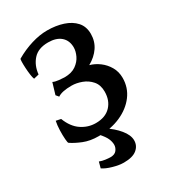

<svg xmlns="http://www.w3.org/2000/svg" viewBox="-200 -738 947 1054"><g transform="rotate(-30 273.0 -210.5)"><path d="M143.6 -281.7 129.4 -298.8 150.9 -370.6Q163.6 -363.8 188 -361.3Q212.4 -358.9 222.2 -358.9Q267.1 -358.9 294.7 -378.4Q322.3 -397.9 335 -425Q347.7 -452.1 347.7 -476.1Q347.7 -520 319.1 -545.2Q290.5 -570.3 238.8 -570.3Q175.8 -570.3 143.6 -534.2Q111.3 -498 106 -443.8L73.2 -436Q68.8 -446.3 65.9 -467.5Q63 -488.8 61.8 -511.5Q60.5 -534.2 61 -550.5Q61.5 -566.9 63.5 -568.4Q113.8 -597.7 166.7 -613.8Q219.7 -629.9 266.6 -629.9Q321.8 -629.9 367.2 -615Q412.6 -600.1 439.5 -570.1Q466.3 -540 466.3 -493.7Q466.3 -447.3 441.7 -410.6Q417 -374 372.6 -349.1Q403.8 -340.8 432.1 -319.8Q460.4 -298.8 478.5 -267.6Q496.6 -236.3 496.6 -197.3Q496.6 -135.7 460.7 -87.9Q424.8 -40 363 -12.7Q301.3 14.6 222.7 14.6Q169.4 14.6 128.4 -2Q87.4 -18.6 60.5 -37.1Q57.1 -39.1 55.2 -63.5Q53.2 -87.9 54.2 -119.9Q55.2 -151.9 60.5 -176.8L91.3 -170.4Q114.3 -110.8 155.8 -83Q197.3 -55.2 245.6 -55.2Q306.6 -55.2 340.1 -90.3Q373.5 -125.5 373.5 -181.6Q373.5 -223.6 350.8 -249.8Q328.1 -275.9 295.2 -288.1Q262.2 -300.3 231.9 -300.3Q169.9 -300.3 143.6 -281.7ZM153.8 135.3Q170.9 142.1 190.4 144.5Q210 147 221.2 147Q248.5 147 260.7 131.1Q272.9 115.2 272.9 97.2Q272.9 78.6 263.9 58.1Q254.9 37.6 228 7.8L273.4 -5.4Q319.3 23.9 349.6 60.8Q379.9 97.7 379.9 131.3Q379.9 165.5 353 187.5Q326.2 209.5 270.5 209.5Q241.2 209.5 203.1 198.7Q165 188 143.6 172.9Z"/></g></svg>

Font: Gentium Plus
Style: Bold
Weight: 700
Designer: Victor Gaultney, Annie Olsen, Iska Routamaa, Becca Hirsbrunner
Foundry: SIL International
Version: Version 6.101